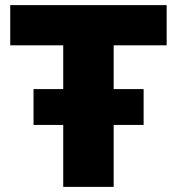

<svg xmlns="http://www.w3.org/2000/svg" viewBox="-20 -730 691 750"><path d="M227 0V-553H20V-710H631V-553H424V0ZM111 -242V-382H541V-242Z"/></svg>

Font: Geist Black
Style: Regular
Weight: 400
Designer: Basement.studio, Andrés Briganti, Mateo Zaragoza
Foundry: Basement.studio, Vercel, Andrés Briganti, Guido Ferreyra, Mateo Zaragoza
Version: Version 1.401